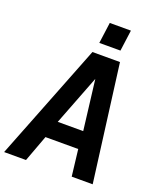

<svg xmlns="http://www.w3.org/2000/svg" viewBox="-207 -1103 1013 1212"><g transform="rotate(20 300.0 -497.0)"><path d="M459 -853ZM440 -853H298L317 -994H459ZM564 0H423L402 -178H182L116 0H-31L277 -784H462ZM393 -295 352 -631 222 -295Z"/></g></svg>

Font: Tanohe Sans SemiBold
Style: Italic
Weight: 600
Designer: Village Type and Design LLC & Cristiano Sobral
Foundry: Cooper Hewitt Smithsonian Design Museum
Version: Version 1.00;September 29, 2021;FontCreator 13.0.0.2655 64-b